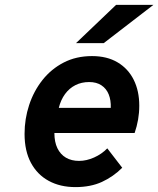

<svg xmlns="http://www.w3.org/2000/svg" viewBox="-20 -752 646 784"><path d="M288.1 12Q225.7 12 179.1 -13.4Q132.4 -38.7 106.3 -87.2Q80.3 -135.7 80.3 -205.4Q80.3 -266.4 99 -323.2Q117.7 -380 153.3 -425.1Q189 -470.2 240 -496.6Q291 -523 355.7 -523Q417 -523 460.1 -497.4Q503.3 -471.8 526 -426.2Q548.7 -380.6 548.7 -320.4Q548.7 -291.6 543.9 -263.8Q539 -235.9 529.7 -208.8H202.1Q202.1 -172.2 214.4 -146.8Q226.7 -121.5 249.2 -108.2Q271.8 -95 302.9 -95Q333 -95 364.2 -108.9Q395.4 -122.8 418.1 -146.2L479.1 -67Q442.5 -30.5 396.2 -9.2Q350 12 288.1 12ZM220.1 -311.6H432.3Q433.4 -343 423.9 -366.6Q414.3 -390.3 394.2 -403.6Q374.1 -417 344.1 -417Q312.8 -417 287.8 -404.3Q262.8 -391.6 245.5 -367.9Q228.2 -344.2 220.1 -311.6ZM290.5 -576 453.9 -732H606.3L403.7 -576Z"/></svg>

Font: Overpass
Style: Italic
Weight: 400
Italic angle: -10°
Designer: Delve Withrington, Dave Bailey, Thomas Jockin
Foundry: Delve Fonts LLC
Version: Version 4.000